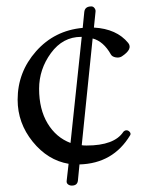

<svg xmlns="http://www.w3.org/2000/svg" viewBox="-20 -499 452 599"><path d="M200 -53 235 -384H233Q176 -384 139 -333.5Q102 -283 102 -222Q102 -158 128.5 -114Q155 -70 200 -53ZM194 12Q129 1 82 -57Q35 -115 35 -188Q35 -274 92.5 -339Q150 -404 238 -412L243 -462Q245 -479 265 -479Q271 -479 275 -473.5Q279 -468 278 -462L273 -413Q344 -409 380 -365Q395 -346 360 -323Q352 -318 341 -320Q330 -322 326 -329Q303 -370 269 -379L235 -46Q240 -45 250 -45Q337 -45 365 -88Q370 -93 375.5 -92.5Q381 -92 385 -87Q389 -82 386 -77Q333 11 228 14L223 65Q221 80 204 80Q197 80 192 76Q187 72 188 65Z"/></svg>

Font: EB Garamond 12 All SC
Style: AllSC
Weight: 400
Version: Version 0.016 ; ttfautohint (v0.97) -l 8 -r 50 -G 200 -x 0 -